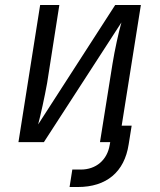

<svg xmlns="http://www.w3.org/2000/svg" viewBox="-20 -570 640 770"><path d="M259 180H292C407 180 479 120 496 9L508 -66H468L545 -550H442L133 -71C143 -109 159 -181 169 -237L218 -550H141L54 0H156L467 -480C456 -442 440 -369 431 -313L381 0H422L420 11C410 72 365 110 304 110H270Z"/></svg>

Font: JetBrains Mono Light
Style: Italic
Weight: 336
Italic angle: -9°
Monospace: yes
Designer: Philipp Nurullin, Konstantin Bulenkov
Foundry: JetBrains
Version: Version 2.305